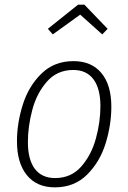

<svg xmlns="http://www.w3.org/2000/svg" viewBox="-20 -795 552 826"><path d="M53 -187Q53 -265 78 -344.5Q103 -424 158 -478Q213 -532 296 -532Q374 -532 416.5 -480.5Q459 -429 459 -336Q459 -258 434.5 -178.5Q410 -99 355 -44Q300 11 216 11Q138 11 95.5 -41.5Q53 -94 53 -187ZM412 -338Q412 -414 382 -454Q352 -494 295 -494Q226 -494 182 -444Q138 -394 119 -322.5Q100 -251 100 -184Q100 -108 130 -68.5Q160 -29 217 -29Q286 -29 329.5 -78.5Q373 -128 392.5 -199Q412 -270 412 -338ZM207 -647 186 -671 316 -775H343L443 -671L420 -647L325 -732Z"/></svg>

Font: Fira Sans Condensed ExtraLight
Style: Italic
Weight: 275
Width: 3
Italic angle: -8°
Designer: Carrois Corporate & Edenspiekermann AG
Foundry: Carrois Corporate GbR & Edenspiekermann AG
Version: Version 4.203